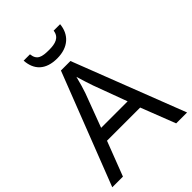

<svg xmlns="http://www.w3.org/2000/svg" viewBox="-259 -1038 1158 1158"><g transform="rotate(-45 319.5 -459.0)"><path d="M473 -918H418C411 -866 369 -855 317 -855C256 -855 222 -863 216 -918H162C167 -836 216 -784 315 -784C411 -784 466 -838 473 -918ZM545 0H638L360 -717H279L0 0H91L176 -221H459ZM352 -517 432 -301H206L287 -517C295 -540 308 -583 318 -624C325 -599 346 -533 352 -517Z"/></g></svg>

Font: Noto Sans Osage
Style: Regular
Weight: 400
Designer: Monotype Design Team
Foundry: Monotype Imaging Inc.
Version: Version 2.002